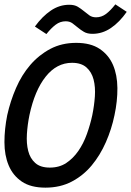

<svg xmlns="http://www.w3.org/2000/svg" viewBox="-30 -843 597 874"><path d="M2.9 -318.8Q17.1 -382.8 43 -442.4Q68.8 -502 107.9 -547.4Q147 -592.8 199 -620.4Q251 -647.9 316.9 -647.9Q382.8 -647.9 423.8 -620.4Q464.8 -592.8 484.4 -547.4Q503.9 -502 504.4 -442.4Q504.9 -382.8 491.2 -318.8Q478 -254.9 451.9 -195.6Q425.8 -136.2 387.5 -90.1Q349.1 -43.9 296.6 -16.4Q244.1 11.2 176.8 11.2Q109.9 11.2 69.3 -16.4Q28.8 -43.9 9.5 -90.1Q-9.8 -136.2 -9.8 -195.6Q-9.8 -254.9 2.9 -318.8ZM104 -318.8Q95.2 -275.9 92.5 -232.9Q89.8 -189.9 98.4 -156Q106.9 -122.1 130.4 -101.1Q153.8 -80.1 196.8 -80.1Q240.2 -80.1 271.7 -101.1Q303.2 -122.1 326.7 -156Q350.1 -189.9 365.5 -232.9Q380.9 -275.9 390.1 -318.8Q398.9 -361.8 401.9 -404.3Q404.8 -446.8 396 -481Q387.2 -515.1 363.5 -536.1Q339.8 -557.1 297.9 -557.1Q228 -557.1 178 -494.1Q127.9 -431.2 104 -318.8ZM546.9 -789.1Q514.2 -742.2 475.1 -715.6Q436 -689 391.1 -689Q367.2 -689 352.1 -698Q336.9 -707 324.5 -717.5Q312 -728 299.6 -737.1Q287.1 -746.1 269 -746.1Q244.1 -746.1 223.6 -730.7Q203.1 -715.3 181.2 -688L128.9 -722.2Q162.1 -768.1 201.2 -794.7Q240.2 -821.3 285.2 -821.3Q309.1 -821.3 324 -812.3Q338.9 -803.2 351.6 -792.7Q364.3 -782.2 376.7 -773.2Q389.2 -764.2 407.2 -764.2Q432.1 -764.2 452.6 -779.5Q473.1 -794.9 495.1 -823.2Z"/></svg>

Font: Anonymous Pro
Style: Bold Italic
Weight: 700
Italic angle: -12°
Monospace: yes
Designer: Mark Simonson
Version: Version 1.003